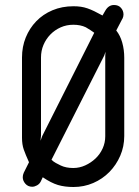

<svg xmlns="http://www.w3.org/2000/svg" viewBox="-20 -748 557 768"><path d="M68 -518Q68 -561 83 -598Q98 -635 125 -663Q152 -691 190 -707Q228 -723 274 -723Q290 -723 303.5 -721Q317 -719 330 -714.5Q343 -710 357.5 -703Q372 -696 390 -686L401 -705Q414 -728 436 -728Q454 -728 464 -716.5Q474 -705 474 -690Q474 -682 470 -673V-674L445 -626Q461 -606 469 -577.5Q477 -549 477 -517V-204Q477 -162 461 -125Q445 -88 417.5 -60Q390 -32 353 -16Q316 0 274 0Q239 0 212 -8Q185 -16 151 -39L143 -22Q138 -12 128 -6.5Q118 -1 109 -1Q92 -1 81.5 -13Q71 -25 71 -39Q71 -48 75 -57L96 -99Q82 -130 75 -150Q68 -170 68 -197ZM223 -86Q244 -76 273 -76Q298 -76 321 -86.5Q344 -97 362 -114Q380 -131 390.5 -154Q401 -177 401 -203V-524L402 -541L397 -526L186 -109Q194 -101 203.5 -96Q213 -91 223 -86ZM323 -639Q302 -649 273 -649Q246 -649 222.5 -638.5Q199 -628 181.5 -610Q164 -592 154 -568.5Q144 -545 144 -518V-205L142 -185L149 -204L357 -617Q342 -628 323 -639Z"/></svg>

Font: VDS Compensated
Style: Light
Weight: 300
Designer: artmaker
Foundry: artmaker
Version: Version 1.000 2012 initial release